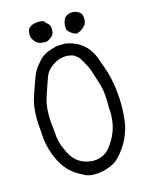

<svg xmlns="http://www.w3.org/2000/svg" viewBox="-122 -875 745 972"><g transform="rotate(-15 250.0 -389.0)"><path d="M354.5 -800.3Q345.2 -800.3 337.2 -798.1Q329.1 -795.9 324.5 -793.2Q319.8 -790.5 317.4 -788.1Q314.9 -785.6 313.7 -784.2Q312.5 -782.7 311.5 -780.8Q309.6 -777.8 307.6 -773.4Q300.3 -756.8 300.3 -740.2Q300.3 -730.5 302.7 -720.7Q319.8 -696.8 348.6 -689.5Q377.9 -698.2 397.9 -723.6Q404.3 -737.8 404.3 -751.7Q404.3 -765.6 398.9 -779.3Q379.9 -800.3 354.5 -800.3ZM115.7 -753.9Q115.7 -752.4 115.7 -750Q115.7 -747.1 115.7 -745.1Q115.7 -727.5 127.9 -713.4Q131.3 -708 135.3 -704.1Q148.9 -690.9 169.4 -690.9Q170.4 -690.9 172.9 -690.9Q178.7 -689.5 183.6 -689.5Q196.3 -689.5 207.5 -699.2Q215.3 -703.6 220.7 -708.5Q231.9 -720.2 231.9 -739.3Q231.9 -740.7 231.9 -743.2Q231.9 -745.6 231.9 -747.6Q231.9 -767.1 215.3 -779.3L214.4 -779.8Q210.9 -785.2 208 -788.1Q198.2 -797.9 183.6 -797.9Q180.2 -797.9 176.3 -797.4H175.8Q155.8 -797.4 138.7 -790Q115.7 -778.3 115.7 -753.9ZM281.2 -655.8Q273.4 -656.2 269.3 -656.2Q265.1 -656.2 260.7 -656.2Q248.5 -656.2 231.9 -654.8Q207 -648.4 183.6 -639.6Q150.9 -626 129.4 -597.7Q104 -570.3 91.6 -538.3Q79.1 -506.3 55.2 -435.5Q40.5 -391.6 40.5 -329.6Q40.5 -293.5 45.4 -251.5V-251Q47.4 -178.2 77.1 -113.3Q77.1 -113.3 77.1 -113.3Q111.3 -31.7 189.9 5.4Q215.8 22 246.6 22Q248 22 250 22Q314.9 22 368.7 -13.7Q443.4 -82 465.3 -183.1Q472.7 -232.4 472.7 -281.7Q472.7 -340.8 462.4 -399.9Q452.1 -459 428.7 -515.1Q413.1 -573.2 378.4 -607.9Q341.3 -645 281.2 -655.8ZM408.2 -305.7Q408.2 -296.4 407.7 -286.6Q409.7 -269.5 409.7 -252.9Q409.7 -154.8 343.3 -78.1Q343.3 -78.1 342.8 -77.6Q309.6 -46.4 263.7 -46.4Q258.8 -46.4 255.4 -46.4Q202.6 -51.3 169.9 -84Q148.4 -105.5 135.7 -138.7Q111.8 -185.5 110.8 -239.7Q104 -287.1 104 -326.7Q104 -379.9 116.7 -417.5Q137.7 -481 150.9 -517.1Q165 -556.2 213.4 -581.5Q213.4 -581.5 213.9 -582Q238.8 -593.8 264.2 -593.8Q283.7 -593.8 303.7 -586.9Q318.8 -578.1 331.1 -564.9Q362.3 -515.6 372.6 -482.9L396 -408.7Q402.8 -386.7 405.5 -360.1Q408.2 -333.5 408.2 -305.7Z"/></g></svg>

Font: Bakudai
Style: ExtraLight
Weight: 200
Version: Version 1.48